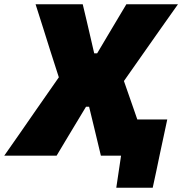

<svg xmlns="http://www.w3.org/2000/svg" viewBox="-51 -733 858 904"><path d="M-31 0Q4.5 -51 41 -103Q77 -155 116.5 -212L226 -369L185.5 -495Q169.5 -546 152.8 -599Q136 -652 116.5 -713H338.5Q347.5 -674.5 356.5 -637.5Q365 -600.5 373 -566.5L392.5 -482H406.5L457.5 -568Q477.5 -601.5 499.5 -638.5Q521.5 -675 544 -713H787Q744.5 -653 706 -598.5Q667.5 -544 635 -497.5L532.5 -351.5L578 -221Q587 -195.5 595.5 -170.5H736.5Q727.5 -130 719 -88.5Q710 -47 701.5 -7Q693.5 32.5 685 72.2Q676.5 112 668 151H496.5L519 0H424Q415.5 -36 407.5 -69Q399.5 -101.5 392.5 -131.5L368.5 -230.5H354L294 -131Q275 -99.5 256 -67.8Q237 -36 215.5 0Z"/></svg>

Font: Heraclito ExtraBold
Style: Italic
Weight: 800
Italic angle: -12°
Designer: Kostas Bartsokas (font) & Cristiano Sobral (main changes)
Foundry: Kostas Bartsokas (font) & Cristiano Sobral (main changes)
Version: Version 1.00;July 8, 2020;FontCreator 13.0.0.2655 64-bit